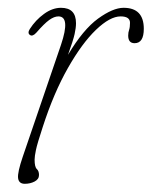

<svg xmlns="http://www.w3.org/2000/svg" viewBox="-20 -452 380 480"><path d="M55 -364.5Q48 -369 54.5 -379.5Q69 -402 90 -417.2Q111 -432.5 132.5 -432.5Q170 -432.5 170 -394Q170 -382.5 166.5 -366.8Q163 -351 150 -315Q188 -378.5 225.2 -405.5Q262.5 -432.5 289 -432.5Q339.5 -432.5 339.5 -380Q339.5 -344 316.5 -344Q300.5 -344 300.5 -363Q300.5 -371 302.8 -377.5Q305 -384 305 -395Q305 -411 281.5 -411Q255 -411 220 -377.5Q185 -344 149.8 -282Q114.5 -220 87 -135Q73 -92.5 69.8 -76.8Q66.5 -61 66.5 -53Q66.5 -34.5 72 -29.5Q77.5 -24.5 77.5 -14.5Q77.5 -4 66.5 1.8Q55.5 7.5 42 7.5Q27 7.5 25.2 -6.8Q23.5 -21 37 -60.5L132.5 -340Q156.5 -411 126 -411Q115.5 -411 103 -402Q90.5 -393 71 -370.5Q61.5 -360 55 -364.5Z"/></svg>

Font: Fraunces144ptSuperSoftThinItalic
Style: Italic
Weight: 100
Italic angle: -16°
Version: Version 1.000;[0bf87f6ff]